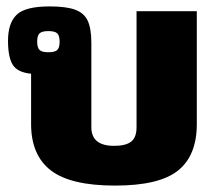

<svg xmlns="http://www.w3.org/2000/svg" viewBox="-20 -564 669 599"><path d="M77 -177V-334Q35 -338 20 -361.5Q5 -385 5 -437Q5 -492 32 -518Q59 -544 135 -544Q187 -544 215 -533.5Q243 -523 254 -498.5Q265 -474 265 -430V-167Q265 -109 336 -109Q372 -109 389 -122Q406 -135 406 -167V-529H594V-177Q594 -79 535.5 -32Q477 15 339 15Q200 15 138.5 -32.5Q77 -80 77 -177ZM166 -434Q166 -453 158.5 -460Q151 -467 131 -467Q111 -467 103.5 -460Q96 -453 96 -434Q96 -415 103.5 -408Q111 -401 131 -401Q151 -401 158.5 -408Q166 -415 166 -434Z"/></svg>

Font: Pridi
Style: Bold
Weight: 700
Designer: Katatrad Team
Foundry: CadsonDemak
Version: Version 1.001